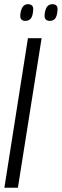

<svg xmlns="http://www.w3.org/2000/svg" viewBox="-28 -879 289 899"><path d="M-7.5 0 102.8 -700H166.8L55.8 0ZM205 -781.2Q192.8 -781.2 185.8 -788.5Q178.9 -795.9 181.4 -814.8Q184.5 -838.4 193.5 -848.9Q202.6 -859.4 217.4 -859.4Q230.9 -859.4 237.2 -851.8Q243.6 -844.3 240.5 -823.8Q238 -800.8 229.2 -791Q220.4 -781.2 205 -781.2ZM91.2 -781.2Q77.7 -781.2 71.4 -788.5Q65.1 -795.9 67.5 -814.8Q70.6 -836.4 79.2 -847.9Q87.8 -859.4 103 -859.4Q116.4 -859.4 123.1 -851.8Q129.7 -844.3 126.6 -823.8Q124.1 -800.8 115.1 -791Q106 -781.2 91.2 -781.2Z"/></svg>

Font: Georama ExtraCondensed Thin
Style: Italic
Weight: 100
Width: 2
Italic angle: -9°
Designer: Jean-Baptiste Levee
Foundry: Production Type
Version: Version 1.001